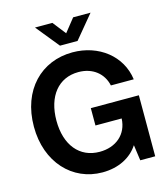

<svg xmlns="http://www.w3.org/2000/svg" viewBox="-135 -1048 1018 1165"><g transform="rotate(-15 373.5 -465.5)"><path d="M364.3 11.7C466.3 11.7 545.9 -30.8 589.8 -98.6L603.5 0H697.3V-383.3H395.5V-274.4H560.1C556.2 -175.3 481.9 -113.3 379.9 -113.3C253.4 -113.3 174.3 -210.4 174.3 -363.3C174.3 -516.6 252.9 -614.3 378.9 -614.3C468.8 -614.3 532.2 -562.5 548.8 -484.9H692.4C672.4 -636.2 539.6 -739.3 375 -739.3C178.7 -739.3 32.7 -594.2 32.7 -363.3C32.7 -139.2 175.8 11.7 364.3 11.7ZM304.2 -943.4H195.3V-942.9L313 -797.9H423.3L543.5 -942.9V-943.4H434.6L368.7 -860.8Z"/></g></svg>

Font: Raveo Display Display SemiBold
Style: Regular
Weight: 600
Designer: Jakub Foglar, Rasmus Andersson (Inter)
Foundry: Jakubfoglar.com
Version: Version 1.100;Glyphs 3.2.3 (3260)